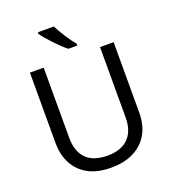

<svg xmlns="http://www.w3.org/2000/svg" viewBox="-165 -1053 1060 1186"><g transform="rotate(-20 365.5 -460.5)"><path d="M640.1 -713.9V-252Q640.1 -129.9 566.4 -60.1Q492.7 9.8 361.8 9.8Q232.4 9.8 161.1 -60.8Q89.8 -131.3 89.8 -253.9V-713.9H180.2V-251Q180.2 -163.6 226.8 -115.7Q273.4 -67.9 367.2 -67.9Q455.6 -67.9 503.2 -115.2Q550.8 -162.6 550.8 -252V-713.9ZM422.4 -771H363.3Q326.7 -800.3 283 -846.9Q239.3 -893.6 221.2 -920.9V-931.2H326.2Q341.8 -898.9 370.6 -854.2Q399.4 -809.6 422.4 -783.2Z"/></g></svg>

Font: NotoSans
Style: Regular
Weight: 400
Designer: Monotype Design team
Foundry: Monotype Imaging Inc.
Version: Version 1.04; ttfautohint (v1.4.1)